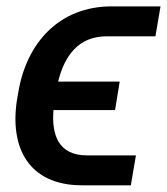

<svg xmlns="http://www.w3.org/2000/svg" viewBox="-20 -565 512 588"><path d="M246.8 -89.1C157.3 -89.1 137.8 -153.8 143.8 -228H332.4L346.6 -315H158C177.2 -393.1 219.5 -453.8 306.8 -453.8H456L471.6 -545.5H322.4C159.1 -545.5 60.4 -431.1 35.9 -281.6L32.7 -263.5C7.8 -113.6 67.5 2.5 231.2 2.5H380.7L396.3 -89.1Z"/></svg>

Font: Magic Ui Pro Medium
Style: Italic
Weight: 500
Italic angle: -9.39999°
Designer: Stefan Endress, Andreas Faust
Version: Version 1.000;FEAKit 1.0